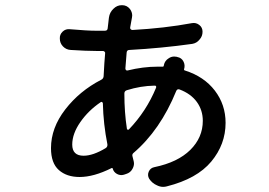

<svg xmlns="http://www.w3.org/2000/svg" viewBox="-20 -686 1040 741"><path d="M469.7 -337.9Q460 -335 460 -325.2V-324.2Q460 -252.9 469.7 -189.5Q469.7 -186.5 472.7 -185.5Q475.6 -184.6 477.5 -186.5Q544.9 -256.8 582 -346.7Q584 -350.6 582 -353.5Q580.1 -356.4 576.2 -355.5Q522.5 -354.5 469.7 -337.9ZM302.7 -85Q338.9 -85 387.7 -114.3Q395.5 -119.1 394.5 -128.9Q378.9 -207 377 -287.1Q377 -290 374 -292Q371.1 -293.9 369.1 -292Q321.3 -259.8 290 -214.8Q258.8 -169.9 258.8 -127.9Q258.8 -85 302.7 -85ZM612.3 -434.6Q616.2 -452.1 630.9 -460.9Q640.6 -467.8 652.3 -467.8Q657.2 -467.8 662.1 -466.8L665 -465.8Q680.7 -462.9 688 -448.7Q695.3 -434.6 690.4 -418.9Q689.5 -415 693.4 -414.1Q767.6 -390.6 809.1 -336.4Q850.6 -282.2 850.6 -211.9Q850.6 -128.9 795.4 -62.5Q740.2 3.9 624 33.2Q617.2 35.2 609.4 35.2Q597.7 35.2 585.9 29.3Q567.4 21.5 555.7 3.9Q547.9 -9.8 554.2 -23.9Q560.5 -38.1 576.2 -41Q666 -59.6 714.4 -107.4Q762.7 -155.3 762.7 -219.7Q762.7 -260.7 739.7 -292.5Q716.8 -324.2 672.9 -340.8Q664.1 -343.8 660.2 -335Q598.6 -183.6 494.1 -94.7Q489.3 -89.8 491.2 -83Q493.2 -75.2 495.1 -67.4Q497.1 -60.5 497.1 -54.7Q497.1 -44.9 491.2 -34.2Q483.4 -19.5 466.8 -14.6L458 -11.7Q444.3 -7.8 431.6 -14.6Q418.9 -21.5 415 -35.2Q414.1 -39.1 410.2 -37.1Q341.8 -2.9 287.1 -2.9Q237.3 -2.9 207 -29.8Q176.8 -56.6 176.8 -114.3Q176.8 -192.4 231.9 -263.7Q287.1 -335 370.1 -377.9Q378.9 -381.8 379.9 -391.6Q382.8 -449.2 385.7 -479.5Q386.7 -483.4 383.8 -486.3Q380.9 -489.3 377 -489.3H350.6Q314.5 -489.3 252.9 -493.2Q235.4 -494.1 223.1 -506.8Q210.9 -519.5 210.9 -537.1Q210 -552.7 221.7 -564Q233.4 -575.2 250 -573.2Q317.4 -567.4 350.6 -567.4H384.8Q394.5 -567.4 395.5 -576.2Q398.4 -598.6 400.4 -618.2Q403.3 -638.7 418 -652.3Q431.6 -666 450.2 -666Q451.2 -666 451.2 -666Q469.7 -666 481.4 -651.4Q490.2 -639.6 490.2 -626Q490.2 -622.1 489.3 -618.2Q486.3 -601.6 482.4 -580.1Q481.4 -576.2 484.4 -573.2Q487.3 -570.3 491.2 -570.3Q615.2 -577.1 720.7 -596.7Q736.3 -599.6 749 -589.8Q761.7 -580.1 761.7 -563.5Q761.7 -545.9 750 -533.2Q739.3 -519.5 721.7 -516.6Q603.5 -500 479.5 -493.2Q469.7 -493.2 468.8 -483.4Q466.8 -460 463.9 -421.9Q463.9 -418 466.3 -415.5Q468.8 -413.1 472.7 -414.1Q532.2 -428.7 587.9 -428.7Q599.6 -428.7 605.5 -428.7Q611.3 -427.7 612.3 -432.6Q612.3 -433.6 612.3 -434.6Z"/></svg>

Font: Gen Jyuu GothicX Medium
Style: Regular
Weight: 500
Designer: Ryoko NISHIZUKA (kana &amp; ideographs); Paul D. Hunt (Latin, Greek &amp; Cyrillic); Wenlong ZHANG (bopomofo); Sandoll C
Version: Version 1.058.20140828